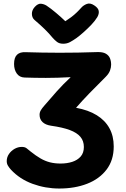

<svg xmlns="http://www.w3.org/2000/svg" viewBox="-20 -1055 718 1095"><path d="M318 20.2Q238.9 20.2 165.8 -6.6Q92.8 -33.3 42.6 -87.1Q32.9 -97.8 25.7 -109.5Q18.4 -121.2 18.4 -136.2Q18.4 -158.3 31 -176.6Q43.6 -194.9 63.1 -206.1Q82.7 -217.2 104 -217.2Q121.8 -217.2 131.7 -209.4Q141.7 -201.6 153.9 -191.4Q184.6 -166.8 211.1 -151.5Q237.6 -136.2 264.9 -129.3Q292.3 -122.3 325.4 -122.3Q362.3 -122.3 392.2 -132Q422 -141.7 440.2 -162.4Q458.3 -183.2 458.3 -216.8Q458.3 -251.2 438.5 -274.7Q418.7 -298.2 377.7 -313.5Q336.7 -328.8 270.9 -338Q239.1 -342.9 222.4 -359Q205.7 -375.1 205.7 -400.4Q205.7 -414.2 212.8 -426.1Q219.9 -438 230.8 -450.3Q267.2 -493.1 303.9 -534.2Q340.7 -575.3 383.2 -614.9Q307 -610.7 241.3 -610.7Q175.7 -610.8 120.2 -612.8Q91.2 -613.8 75.7 -635.7Q60.2 -657.6 60.2 -690.1Q60.2 -727 77.3 -743.1Q94.4 -759.2 126.6 -757.4Q217.4 -754.4 319.5 -754.2Q421.6 -754 535 -758Q566.4 -759 583.6 -748.9Q600.8 -738.8 607.3 -722.3Q613.8 -705.8 613.8 -685.9Q613.8 -670.3 607.3 -652.5Q600.8 -634.7 582.3 -616.2Q534.6 -569.2 490.7 -523.8Q446.8 -478.4 413.8 -440.3Q484 -427.4 531.7 -398Q579.4 -368.6 604 -323.8Q628.6 -279.1 628.6 -219.8Q628.6 -141.4 587.7 -87.8Q546.8 -34.2 476.8 -7Q406.9 20.2 318 20.2ZM444 -1011.6Q456.2 -1025.3 475.5 -1032.6Q494.8 -1039.8 517.6 -1024.2Q540.2 -1009.6 543 -992.8Q545.8 -976.1 535 -957.4Q522.1 -935.9 500.2 -913.1Q478.3 -890.3 455.7 -870.3Q433 -850.2 416 -837.9Q396 -823.9 378.8 -814.7Q361.6 -805.6 340.4 -805.6Q318.8 -805.6 305.2 -815.9Q291.7 -826.2 279.8 -839.9Q260.1 -864.1 234.7 -888.9Q209.2 -913.7 176 -942Q162.4 -954.3 161.9 -975.6Q161.4 -996.9 178.4 -1015.7Q196.4 -1035.2 213.6 -1033.7Q230.8 -1032.1 245.3 -1023Q269.8 -1007 300.6 -980.8Q331.3 -954.7 352.6 -934Q369.3 -944.8 384.9 -956.3Q400.4 -967.9 415.2 -981.8Q430 -995.8 444 -1011.6Z"/></svg>

Font: Playpen Sans
Style: Regular
Weight: 400
Designer: Laura Meseguer, Veronika Burian, José Scaglione, Kostas Bartsokas, Vera Evstafieva, Tom Grace, Yorlmar Campos
Foundry: TypeTogether
Version: Version 2.000